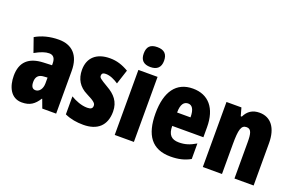

<svg xmlns="http://www.w3.org/2000/svg" viewBox="-94 -1150 2364 1534"><g transform="rotate(20 1087.5 -383.0)"><path d="M267 -563C191 -563 123 -545 69 -513L111 -393C161 -421 199 -434 231 -434C267 -434 284 -411 284 -366V-352L212 -349C90 -344 25 -287 25 -169C25 -79 62 10 157 10C226 10 263 -17 299 -73H302L329 0H447V-363C447 -498 377 -563 267 -563ZM254 -245 284 -247V-198C284 -151 259 -119 227 -119C201 -119 188 -138 188 -176C188 -220 210 -243 254 -245Z M869 -170C869 -255 823 -304 756 -342C685 -384 678 -390 678 -408C678 -426 689 -434 712 -434C750 -434 788 -415 821 -393L861 -516C808 -547 759 -563 702 -563C587 -563 521 -503 521 -400C521 -322 556 -265 625 -231C702 -193 708 -179 708 -161C708 -138 693 -129 663 -129C613 -129 563 -150 522 -174V-21C573 2 625 10 680 10C799 10 869 -51 869 -170Z M1026 -776C966 -776 940 -748 940 -691C940 -635 969 -607 1026 -607C1083 -607 1113 -635 1113 -691C1113 -747 1086 -776 1026 -776ZM1108 -553H945V0H1108Z M1407 -562C1266 -562 1192 -459 1192 -274C1192 -90 1262 10 1422 10C1486 10 1540 -2 1589 -30V-162C1537 -131 1497 -119 1446 -119C1382 -119 1352 -151 1352 -225H1617V-310C1617 -472 1539 -562 1407 -562ZM1411 -437C1444 -437 1466 -409 1466 -339H1352C1352 -411 1377 -437 1411 -437Z M1973 -563C1914 -563 1874 -537 1849 -485H1840L1821 -553H1694V0H1857V-253C1857 -378 1869 -419 1915 -419C1955 -419 1963 -381 1963 -308V0H2126V-360C2126 -489 2069 -563 1973 -563Z"/></g></svg>

Font: Noto Sans Bengali ExtraCondensed Black
Style: Regular
Weight: 900
Width: 2
Designer: Joana Ranito - Universal Thirst; Jelle Bosma - Monotype Design Team
Foundry: Universal Thirst ehf.
Version: Version 3.000